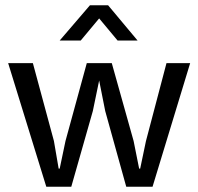

<svg xmlns="http://www.w3.org/2000/svg" viewBox="-20 -710 752 730"><path d="M11 -470H105L185 -174L203 -69H207L229 -174L310 -470H405L488 -174L509 -69H513L535 -174L613 -470H703L560 0H460L380 -288L357 -404L333 -288L251 0H156ZM503 -556H427L357 -640L287 -556H207L322 -690H391Z"/></svg>

Font: Mukta Mahee
Style: Regular
Weight: 400
Designer: Shuchita Grover, Noopur Datye, Girish Dalvi, Yashodeep Gholap
Foundry: Ek Type
Version: Version 2.538;PS 1.000;hotconv 16.6.51;makeotf.lib2.5.65220;